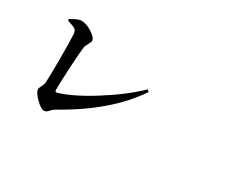

<svg xmlns="http://www.w3.org/2000/svg" viewBox="-107 -1066 1714 1429"><g transform="rotate(30 750.0 -351.5)"><path d="M166 -662.1 165 -675.8Q168 -676.8 185.1 -686.5Q202.1 -696.3 210 -699.7Q217.8 -703.1 231 -707.5Q244.1 -711.9 253.9 -711.9Q297.9 -711.9 347.2 -679.2Q396.5 -646.5 396.5 -622.1Q396.5 -608.4 381.8 -583.5Q367.2 -558.6 366.2 -543.9Q360.4 -501 353 -370.6Q345.7 -240.2 345.7 -171.9Q345.7 -151.4 362.3 -156.2Q476.6 -188.5 647.9 -295.9Q819.3 -403.3 935.5 -515.6L951.2 -502Q778.3 -243.2 415 -41Q399.4 -32.2 381.3 -11.7Q363.3 8.8 345.7 8.8Q318.4 8.8 272.9 -36.6Q227.5 -82 227.5 -109.4Q227.5 -120.1 239.3 -142.1Q251 -164.1 252 -179.7Q255.9 -247.1 255.9 -393.1Q255.9 -539.1 252 -597.7Q250 -624 235.8 -634.8Q221.7 -645.5 166 -662.1Z"/></g></svg>

Font: Bpmf Zihi Serif Bold
Style: Bold
Weight: 700
Foundry: But Ko
Version: Version 1.320